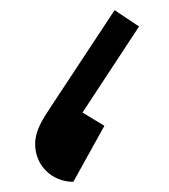

<svg xmlns="http://www.w3.org/2000/svg" viewBox="-20 -707 332 377"><path d="M205 -687 79 -496C63 -472 49 -450 49 -424C49 -382 82 -350 124 -350L185 -460L142 -486L253 -655Z"/></svg>

Font: UULA Sans Medium
Style: Regular
Weight: 500
Designer: Mohamed Gaber, Laura Garcia Mut
Foundry: Kief Type Foundry
Version: Version 3.006;hotconv 1.0.109;makeotfexe 2.5.65596